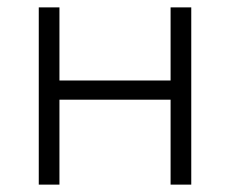

<svg xmlns="http://www.w3.org/2000/svg" viewBox="-20 -500 623 520"><path d="M85 0V-480H141V-282H442V-480H498V0H442V-230H141V0Z"/></svg>

Font: Geologica Thin
Style: Regular
Weight: 100
Designer: Sindre Bremnes, Frode Helland
Foundry: Monokrom Skriftforlag AS
Version: Version 1.010; ttfautohint (v1.8.4.7-5d5b);gftools[0.9.28]